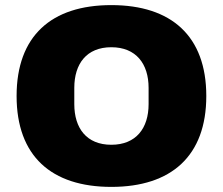

<svg xmlns="http://www.w3.org/2000/svg" viewBox="-20 -720 873 752"><path d="M416 12C651 12 788 -109 788 -344C788 -579 651 -700 416 -700C181 -700 45 -579 45 -344C45 -109 181 12 416 12ZM416 -153C319 -153 271 -218 271 -312V-376C271 -470 319 -535 416 -535C513 -535 562 -470 562 -376V-312C562 -218 513 -153 416 -153Z"/></svg>

Font: Archivo Black
Style: Regular
Weight: 900
Designer: Hector Gatti
Foundry: Omnibus-Type
Version: Version 2.001